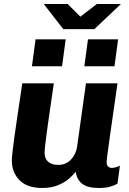

<svg xmlns="http://www.w3.org/2000/svg" viewBox="-20 -926 640 956"><path d="M190 10Q116 10 77.5 -28.5Q39 -67 39 -127Q39 -141 42.5 -173Q46 -205 53 -253.5Q60 -302 69.5 -367Q79 -432 91 -511H248Q237 -436 228.5 -377Q220 -318 214 -274.5Q208 -231 205 -204Q202 -177 202 -165Q202 -136 220 -120.5Q238 -105 270 -105Q308 -105 333 -131Q358 -157 364 -196L408 -511H565Q555 -442 545.5 -375Q536 -308 528 -252.5Q520 -197 515.5 -161.5Q511 -126 511 -118Q511 -104 518.5 -97Q526 -90 536 -90Q554 -90 577 -101L565 -12Q549 -2 526.5 4Q504 10 472 10Q415 10 388.5 -11.5Q362 -33 357 -71Q345 -55 323 -36Q301 -17 268 -3.5Q235 10 190 10ZM295 -781 198 -906H317L380 -843L462 -906H582L450 -781ZM139 -596 157 -730H307L289 -596ZM400 -596 418 -730H568L550 -596Z"/></svg>

Font: Chivo Mono Medium
Style: Bold Italic
Weight: 700
Italic angle: -8.05°
Monospace: yes
Version: Version 1.008